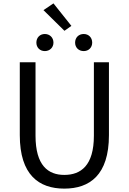

<svg xmlns="http://www.w3.org/2000/svg" viewBox="-20 -1102 761 1135"><path d="M360 13C510 13 624 -67 624 -303V-734H535V-300C535 -123 458 -68 360 -68C265 -68 190 -123 190 -300V-734H97V-303C97 -67 211 13 360 13ZM245 -800C274 -800 296 -821 296 -850C296 -880 274 -901 245 -901C216 -901 195 -880 195 -850C195 -821 216 -800 245 -800ZM361 -920 402 -949 296 -1082 237 -1042ZM475 -800C504 -800 525 -821 525 -850C525 -880 504 -901 475 -901C445 -901 424 -880 424 -850C424 -821 445 -800 475 -800Z"/></svg>

Font: Source Han Sans TC
Style: Regular
Weight: 400
Designer: Ryoko NISHIZUKA 西塚涼子 (kana, bopomofo & ideographs); Paul D. Hunt (Latin, Greek & Cyrillic); Sandoll Communications 산돌커뮤니
Foundry: Adobe
Version: Version 2.002;hotconv 1.0.116;makeotfexe 2.5.65601